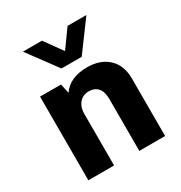

<svg xmlns="http://www.w3.org/2000/svg" viewBox="-178 -888 955 1015"><g transform="rotate(-30 300.0 -381.0)"><path d="M67.5 0V-511H195.5L208 -453Q231.5 -487.5 269.5 -504.2Q307.5 -521 359 -521Q440.5 -521 488.2 -476Q536 -431 536 -350V0H378.5V-317Q378.5 -361.5 358.8 -384Q339 -406.5 303.5 -406.5Q279.5 -406.5 261.8 -394.8Q244 -383 234.2 -362.5Q224.5 -342 224.5 -314.5V0ZM495.5 -762 363.5 -583H240L108 -762H224L338 -603.5H266.5L380.5 -762Z"/></g></svg>

Font: Chivo Mono Medium
Style: Regular
Weight: 500
Monospace: yes
Designer: Hector Gatti
Foundry: Omnibus-Type
Version: Version 1.008